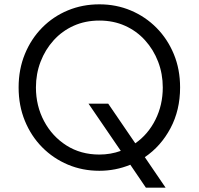

<svg xmlns="http://www.w3.org/2000/svg" viewBox="-20 -777 918 887"><path d="M439 12Q514 12 582 -16L654 90H745L649 -51Q723 -101 767.5 -184.5Q812 -268 812 -373Q812 -457 783 -527Q754 -597 703 -648.5Q652 -700 584.5 -728.5Q517 -757 439 -757Q361 -757 293.5 -729Q226 -701 175 -649.5Q124 -598 95 -527.5Q66 -457 66 -373Q66 -289 95 -218.5Q124 -148 175 -96.5Q226 -45 293.5 -16.5Q361 12 439 12ZM439 -63Q353 -63 287 -105Q221 -147 183.5 -217.5Q146 -288 146 -373Q146 -436 167.5 -492Q189 -548 228 -591Q267 -634 320.5 -658Q374 -682 439 -682Q504 -682 557.5 -658Q611 -634 650 -591Q689 -548 710.5 -492Q732 -436 732 -373Q732 -292 698 -224Q664 -156 605 -115L480 -298H389L538 -80Q491 -63 439 -63Z"/></svg>

Font: Plus Jakarta Sans
Style: Regular
Weight: 400
Designer: Gumpita Rahayu
Foundry: Tokotype
Version: Version 2.004; ttfautohint (v1.8.3)